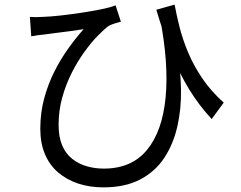

<svg xmlns="http://www.w3.org/2000/svg" viewBox="-20 -759 1040 829"><path d="M734 -739Q742 -694 755.5 -641Q769 -588 792.5 -532Q816 -476 853.5 -420.5Q891 -365 946 -316L894 -245Q839 -304 796 -374.5Q753 -445 719 -530Q685 -615 655 -717ZM109 -686Q132 -684 162 -686Q196 -687 241 -692Q286 -697 332 -704Q378 -711 417.5 -719Q457 -727 479 -736L502 -665Q492 -663 476 -658Q460 -653 449 -647Q430 -633 402.5 -605Q375 -577 345.5 -536.5Q316 -496 290.5 -446Q265 -396 249 -339Q233 -282 233 -220Q233 -167 248.5 -131Q264 -95 292 -73Q320 -51 355 -41Q390 -31 428 -31Q548 -31 614.5 -111.5Q681 -192 695 -338Q709 -484 671 -680L745 -544Q760 -459 761.5 -373.5Q763 -288 745.5 -212Q728 -136 689 -77Q650 -18 585 16Q520 50 426 50Q367 50 317.5 33.5Q268 17 231 -14.5Q194 -46 174 -93.5Q154 -141 154 -203Q154 -273 171 -335Q188 -397 215 -450.5Q242 -504 275 -550Q308 -596 341 -633Q315 -629 282.5 -624.5Q250 -620 220 -616.5Q190 -613 171 -610Q157 -609 143.5 -607Q130 -605 115 -602Z"/></svg>

Font: Noto Sans HK
Style: Regular
Weight: 400
Designer: Ryoko NISHIZUKA 西塚涼子 (kana, bopomofo & ideographs); Paul D. Hunt (Latin, Greek & Cyrillic); Sandoll Communications 산돌커뮤니
Foundry: Adobe
Version: Version 2.004-H2;hotconv 1.0.118;makeotfexe 2.5.65603